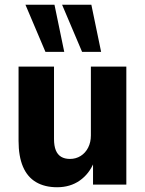

<svg xmlns="http://www.w3.org/2000/svg" viewBox="-20 -776 611 807"><path d="M220 11Q168 11 131.5 -10.5Q95 -32 76.5 -75.5Q58 -119 58 -184V-496H207V-192Q207 -163 214.5 -144.5Q222 -126 237 -117Q252 -108 274 -108Q299 -108 319 -120.5Q339 -133 350.5 -155.5Q362 -178 362 -207V-496H511V0H371V-94H375Q355 -45 315 -17Q275 11 220 11ZM325 -558 241 -756H364L405 -558ZM171 -558 87 -756H209L250 -558Z"/></svg>

Font: Nunito Sans 10pt SemiCondensed ExtraBold
Style: Regular
Weight: 800
Width: 4
Designer: Vernon Adams
Foundry: Vernon Adams
Version: Version 3.101;gftools[0.9.27]